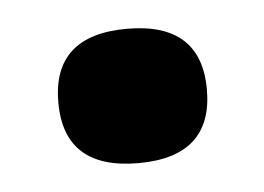

<svg xmlns="http://www.w3.org/2000/svg" viewBox="-28 -173 296 215"><g transform="rotate(-5 120.0 -65.5)"><path d="M120.5 10Q37 10 37 -65.5Q37 -141 120.5 -141Q204 -141 204 -65.5Q204 10 120.5 10Z"/></g></svg>

Font: Patua One
Style: Regular
Weight: 400
Designer: luciano Vergara
Foundry: Luciano Vergara
Version: Version 1.002